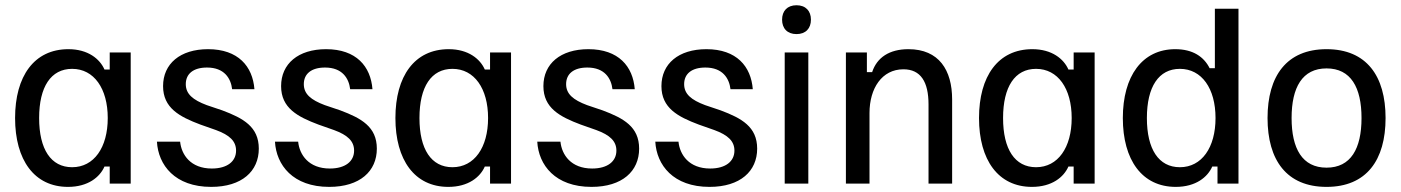

<svg xmlns="http://www.w3.org/2000/svg" viewBox="-20 -700 5340 732"><path d="M239.2 12.5C315.8 12.5 360.8 -25 378.3 -65H398.3V0H478.3V-500H398.3V-435H378.3C360.8 -475 315.8 -512.5 240.8 -512.5C110 -512.5 37.5 -409.2 37.5 -250C37.5 -90 110.8 12.5 239.2 12.5ZM255 -62.5C174.2 -62.5 129.2 -130.8 129.2 -250C129.2 -369.2 174.2 -437.5 255 -437.5C338.3 -437.5 390.8 -362.5 390.8 -250C390.8 -137.5 338.3 -62.5 255 -62.5Z M785 12.5C902.5 12.5 966.7 -47.5 966.7 -133.3C966.7 -216.7 907.5 -249.2 827.5 -279.2L768.3 -299.2C715 -319.2 688.3 -341.7 688.3 -379.2C688.3 -418.3 716.7 -442.5 769.2 -442.5C835 -442.5 860 -401.7 865 -360H950C943.3 -446.7 888.3 -512.5 773.3 -512.5C666.7 -512.5 601.7 -456.7 601.7 -371.7C601.7 -288.3 664.2 -255 744.2 -225L803.3 -204.2C855.8 -185 880 -161.7 880 -125.8C880 -85 846.7 -57.5 787.5 -57.5C706.7 -57.5 671.7 -110 666.7 -160H578.3C583.3 -70.8 646.7 12.5 785 12.5Z M1235 12.5C1352.5 12.5 1416.7 -47.5 1416.7 -133.3C1416.7 -216.7 1357.5 -249.2 1277.5 -279.2L1218.3 -299.2C1165 -319.2 1138.3 -341.7 1138.3 -379.2C1138.3 -418.3 1166.7 -442.5 1219.2 -442.5C1285 -442.5 1310 -401.7 1315 -360H1400C1393.3 -446.7 1338.3 -512.5 1223.3 -512.5C1116.7 -512.5 1051.7 -456.7 1051.7 -371.7C1051.7 -288.3 1114.2 -255 1194.2 -225L1253.3 -204.2C1305.8 -185 1330 -161.7 1330 -125.8C1330 -85 1296.7 -57.5 1237.5 -57.5C1156.7 -57.5 1121.7 -110 1116.7 -160H1028.3C1033.3 -70.8 1096.7 12.5 1235 12.5Z M1689.2 12.5C1765.8 12.5 1810.8 -25 1828.3 -65H1848.3V0H1928.3V-500H1848.3V-435H1828.3C1810.8 -475 1765.8 -512.5 1690.8 -512.5C1560 -512.5 1487.5 -409.2 1487.5 -250C1487.5 -90 1560.8 12.5 1689.2 12.5ZM1705 -62.5C1624.2 -62.5 1579.2 -130.8 1579.2 -250C1579.2 -369.2 1624.2 -437.5 1705 -437.5C1788.3 -437.5 1840.8 -362.5 1840.8 -250C1840.8 -137.5 1788.3 -62.5 1705 -62.5Z M2235 12.5C2352.5 12.5 2416.7 -47.5 2416.7 -133.3C2416.7 -216.7 2357.5 -249.2 2277.5 -279.2L2218.3 -299.2C2165 -319.2 2138.3 -341.7 2138.3 -379.2C2138.3 -418.3 2166.7 -442.5 2219.2 -442.5C2285 -442.5 2310 -401.7 2315 -360H2400C2393.3 -446.7 2338.3 -512.5 2223.3 -512.5C2116.7 -512.5 2051.7 -456.7 2051.7 -371.7C2051.7 -288.3 2114.2 -255 2194.2 -225L2253.3 -204.2C2305.8 -185 2330 -161.7 2330 -125.8C2330 -85 2296.7 -57.5 2237.5 -57.5C2156.7 -57.5 2121.7 -110 2116.7 -160H2028.3C2033.3 -70.8 2096.7 12.5 2235 12.5Z M2685 12.5C2802.5 12.5 2866.7 -47.5 2866.7 -133.3C2866.7 -216.7 2807.5 -249.2 2727.5 -279.2L2668.3 -299.2C2615 -319.2 2588.3 -341.7 2588.3 -379.2C2588.3 -418.3 2616.7 -442.5 2669.2 -442.5C2735 -442.5 2760 -401.7 2765 -360H2850C2843.3 -446.7 2788.3 -512.5 2673.3 -512.5C2566.7 -512.5 2501.7 -456.7 2501.7 -371.7C2501.7 -288.3 2564.2 -255 2644.2 -225L2703.3 -204.2C2755.8 -185 2780 -161.7 2780 -125.8C2780 -85 2746.7 -57.5 2687.5 -57.5C2606.7 -57.5 2571.7 -110 2566.7 -160H2478.3C2483.3 -70.8 2546.7 12.5 2685 12.5Z M3016.7 -570C3051.7 -570 3071.7 -591.7 3071.7 -625C3071.7 -658.3 3051.7 -680 3016.7 -680C2981.7 -680 2961.7 -658.3 2961.7 -625C2961.7 -591.7 2981.7 -570 3016.7 -570ZM3061.7 0V-500H2971.7V0Z M3295 0V-269.2C3295 -363.3 3342.5 -435.8 3424.2 -435.8C3490 -435.8 3520 -388.3 3520 -301.7V0H3610V-320.8C3610 -432.5 3560 -512.5 3443.3 -512.5C3370.8 -512.5 3323.3 -480.8 3305 -425H3285V-500H3205V0Z M3914.2 12.5C3990.8 12.5 4035.8 -25 4053.3 -65H4073.3V0H4153.3V-500H4073.3V-435H4053.3C4035.8 -475 3990.8 -512.5 3915.8 -512.5C3785 -512.5 3712.5 -409.2 3712.5 -250C3712.5 -90 3785.8 12.5 3914.2 12.5ZM3930 -62.5C3849.2 -62.5 3804.2 -130.8 3804.2 -250C3804.2 -369.2 3849.2 -437.5 3930 -437.5C4013.3 -437.5 4065.8 -362.5 4065.8 -250C4065.8 -137.5 4013.3 -62.5 3930 -62.5Z M4462.5 12.5C4539.2 12.5 4584.2 -25 4601.7 -65H4621.7V0H4701.7V-666.7H4611.7V-440H4591.7C4570 -483.3 4528.3 -512.5 4460.8 -512.5C4334.2 -512.5 4260.8 -409.2 4260.8 -250C4260.8 -90 4334.2 12.5 4462.5 12.5ZM4478.3 -62.5C4397.5 -62.5 4352.5 -130.8 4352.5 -250C4352.5 -369.2 4397.5 -437.5 4478.3 -437.5C4561.7 -437.5 4614.2 -362.5 4614.2 -250C4614.2 -137.5 4561.7 -62.5 4478.3 -62.5Z M5037.5 12.5C5190 12.5 5262.5 -90 5262.5 -250C5262.5 -410 5190 -512.5 5037.5 -512.5C4885 -512.5 4812.5 -410 4812.5 -250C4812.5 -90 4885 12.5 5037.5 12.5ZM5037.5 -60.8C4945 -60.8 4904.2 -133.3 4904.2 -250C4904.2 -366.7 4945 -439.2 5037.5 -439.2C5130 -439.2 5170.8 -366.7 5170.8 -250C5170.8 -133.3 5130 -60.8 5037.5 -60.8Z"/></svg>

Font: Familjen Grotesk
Style: Regular
Weight: 400
Designer: Anders Wikstroem, Jonas Baeckman, Matilda Gysing, Kristian Moeller
Foundry: Familjen STHLM AB
Version: Version 2.000